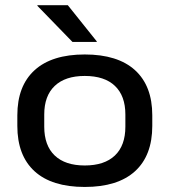

<svg xmlns="http://www.w3.org/2000/svg" viewBox="-20 -709 655 742"><path d="M307.5 13.5Q180 13.5 113.5 -47.2Q47 -108 47 -222.5V-263.5Q47 -377 113.8 -437.8Q180.5 -498.5 307.5 -498.5Q435 -498.5 501.8 -437.8Q568.5 -377 568.5 -263.5V-222.5Q568.5 -108 501.8 -47.2Q435 13.5 307.5 13.5ZM307.5 -69.5Q383.5 -69.5 424 -108Q464.5 -146.5 464.5 -219.5V-266.5Q464.5 -338.5 424.2 -377Q384 -415.5 307.5 -415.5Q232 -415.5 191.5 -377Q151 -338.5 151 -266.5V-219.5Q151 -146.5 191.5 -108Q232 -69.5 307.5 -69.5ZM242 -689 354 -549V-547H260L124.5 -686.5V-689Z"/></svg>

Font: Anek Gujarati SemiExpanded Medium
Style: Regular
Weight: 500
Width: 6
Designer: Mrunmayee Ghaisas (Gujarati), Yesha Goshar (Latin)
Foundry: Ek Type
Version: Version 1.003